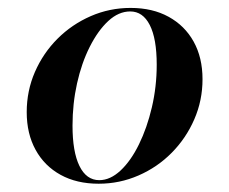

<svg xmlns="http://www.w3.org/2000/svg" viewBox="-20 -448 572 480"><path d="M226.6 11.3Q171.8 11.3 131.5 -10.9Q91.1 -33.1 69 -73.4Q46.8 -113.7 46.8 -167.7Q46.8 -221 67.3 -268.1Q87.9 -315.3 123.8 -351.2Q159.7 -387.1 206.9 -407.7Q254 -428.2 306.5 -428.2Q361.3 -428.2 401.6 -406Q441.9 -383.9 464.1 -344Q486.3 -304 486.3 -250Q486.3 -196.8 465.7 -149.6Q445.2 -102.4 409.3 -66.1Q373.4 -29.8 326.2 -9.3Q279 11.3 226.6 11.3ZM228.2 2.4Q255.6 2.4 281.5 -21.8Q307.3 -46 327.4 -87.1Q347.6 -128.2 359.7 -179.8Q371.8 -231.5 371.8 -286.3Q371.8 -351.6 354.4 -385.5Q337.1 -419.4 305.6 -419.4Q276.6 -419.4 250.8 -395.6Q225 -371.8 204.4 -331Q183.9 -290.3 172.6 -239.5Q161.3 -188.7 161.3 -133.9Q161.3 -68.5 178.6 -33.1Q196 2.4 228.2 2.4Z"/></svg>

Font: Playfair 144pt
Style: Bold Italic
Weight: 700
Italic angle: -15.6°
Designer: Claus Eggers Sørensen
Foundry: Claus Eggers Sørensen
Version: Version 2.203